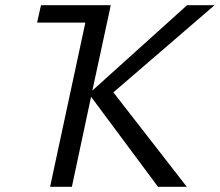

<svg xmlns="http://www.w3.org/2000/svg" viewBox="-20 -720 847 740"><path d="M589 0 331 -347 257 0H173L309 -633H123L138 -700H407L336 -371L701 -700H807L417 -364L700 0Z"/></svg>

Font: Isabella Sans
Style: Italic
Weight: 400
Italic angle: -12°
Designer: Christian Thalmann (Catharsis Fonts), Cristiano Sobral
Foundry: The Isabella Sans Project Authors
Version: Version 2.026; ttfautohint (v1.8.4.7-5d5b-dirty)